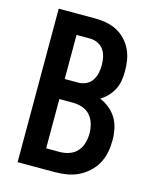

<svg xmlns="http://www.w3.org/2000/svg" viewBox="-111 -812 722 888"><g transform="rotate(15 250.0 -367.5)"><path d="M59 0V-735H235Q261 -735 287.5 -730Q314 -725 337.5 -713Q361 -701 379.5 -681.5Q398 -662 409.5 -638.5Q421 -615 425.5 -588.5Q430 -562 430 -536Q430 -513 426.5 -490.5Q423 -468 413 -448Q403 -428 387.5 -411.5Q372 -395 352 -383Q377 -372 398 -355Q419 -338 432.5 -315Q446 -292 451.5 -265.5Q457 -239 457 -212Q457 -183 451.5 -154Q446 -125 432 -99.5Q418 -74 396 -54Q374 -34 348 -21.5Q322 -9 293 -4.5Q264 0 235 0ZM170 -428H235Q254 -428 272 -436.5Q290 -445 300.5 -461Q311 -477 315 -496Q319 -515 319 -534Q319 -553 315 -572Q311 -591 300.5 -606.5Q290 -622 272 -630.5Q254 -639 235 -639H170ZM170 -96H235Q258 -96 280 -103.5Q302 -111 317.5 -128Q333 -145 339.5 -168Q346 -191 346 -214Q346 -237 339.5 -259.5Q333 -282 318 -299.5Q303 -317 280.5 -324.5Q258 -332 235 -332H170Z"/></g></svg>

Font: Iosevka Curly
Style: Bold
Weight: 700
Monospace: yes
Designer: Belleve Invis
Foundry: Belleve Invis
Version: Version 22.1.2; ttfautohint (v1.8.4)